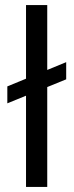

<svg xmlns="http://www.w3.org/2000/svg" viewBox="-20 -740 291 760"><path d="M9 -331V-398L242 -494V-426ZM83 0V-720H167V0Z"/></svg>

Font: DM Sans 11pt
Style: Regular
Weight: 400
Version: Version 4.004;gftools[0.9.30]